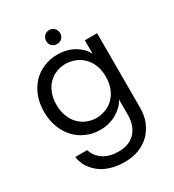

<svg xmlns="http://www.w3.org/2000/svg" viewBox="-230 -852 1136 1252"><g transform="rotate(-30 338.0 -226.0)"><path d="M43 -275.9Q43 -338.9 63 -392.1Q81.5 -440.9 118.2 -481Q153.3 -517.6 201.2 -537.1Q248 -557.1 303.2 -557.1Q377 -557.1 431.2 -524.9Q481.9 -494.6 506.8 -448.2V-547.9H599.1V12.2Q599.1 70.8 581.1 116.2Q559.6 166.5 527.8 198.2Q495.6 230.5 445.8 251Q397.9 270 336.9 270Q282.2 270 237.8 256.8Q190.4 243.2 158.2 219.2Q124 193.4 101.1 159.2Q79.6 127 71.8 80.1H162.1Q176.8 130.9 223.1 161.1Q267.6 190.9 336.9 190.9Q371.6 190.9 404.8 180.2Q436.5 168.5 459 146Q480 125 494.1 89.8Q506.8 56.6 506.8 12.2V-103Q493.7 -77.6 476.1 -60.1Q455.1 -39.1 430.2 -24.9Q407.2 -9.8 372.1 0Q340.8 8.8 303.2 8.8Q246.6 8.8 201.2 -12.2Q153.3 -31.7 118.2 -69.8Q82 -108.9 63 -160.2Q43 -213.4 43 -275.9ZM136.2 -275.9Q136.2 -227.1 150.9 -189.9Q166 -149.9 190.9 -125Q219.2 -96.7 250 -85Q285.2 -70.8 320.8 -70.8Q355 -70.8 392.1 -85Q426.8 -98.1 452.1 -125Q476.6 -149.4 492.2 -189Q506.8 -226.6 506.8 -274.9Q506.8 -323.2 492.2 -360.8Q477.5 -398.4 452.1 -423.8Q424.3 -451.7 392.1 -463.9Q355 -478 320.8 -478Q283.2 -478 250 -464.8Q217.8 -452.6 190.9 -425.8Q166.5 -401.4 150.9 -361.8Q136.2 -324.2 136.2 -275.9ZM286.1 -668.9Q286.1 -690.4 300.8 -707Q315.9 -722.2 338.9 -722.2Q360.8 -722.2 376 -707Q391.1 -689.5 391.1 -668.9Q391.1 -647 376 -631.8Q361.3 -617.2 338.9 -617.2Q315.4 -617.2 300.8 -631.8Q286.1 -646.5 286.1 -668.9Z"/></g></svg>

Font: PoppinsZ
Style: Regular
Weight: 400
Designer: Ninad Kale (Devanagari), Jonny Pinhorn (Latin)
Foundry: Indian Type Foundry
Version: Version 3.002;FEAKit 1.0